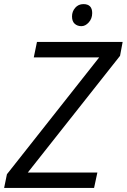

<svg xmlns="http://www.w3.org/2000/svg" viewBox="-28 -919 620 939"><path d="M432.1 0H-7.8L5.9 -66.9L457 -638.2H137.2L152.8 -713.9H571.8L559.1 -646L107.9 -75.2H448.2ZM324.2 -838.9Q324.2 -862.8 339.8 -880.9Q355.5 -898.9 379.9 -898.9Q422.9 -898.9 422.9 -855Q422.9 -828.1 406.2 -809.6Q389.6 -791 370.1 -791Q350.6 -791 337.4 -802.7Q324.2 -814.5 324.2 -838.9Z"/></svg>

Font: OpenSans-Italic
Style: Italic
Weight: 400
Italic angle: -12°
Foundry: Ascender Corporation
Version: Version 1.10